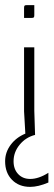

<svg xmlns="http://www.w3.org/2000/svg" viewBox="-44 -525 209 750"><path d="M50 -340H90V-92L93 2Q57 11 33 40Q9 69 9 105Q9 136 27 155Q45 174 74 174Q107 174 145 150V188Q105 205 74 205Q30 205 3 177.5Q-24 150 -24 105Q-24 70 -2.5 41Q19 12 55 -3L50 -90ZM50 -455V-494Q50 -501 52 -503Q54 -505 61 -505H90V-466Q90 -459 88 -457Q86 -455 79 -455Z"/></svg>

Font: Glametrix
Style: Light
Weight: 300
Designer: gluk
Foundry: gluk
Version: Version 0.40